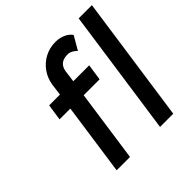

<svg xmlns="http://www.w3.org/2000/svg" viewBox="-191 -899 1058 1058"><g transform="rotate(-45 338.0 -370.0)"><path d="M129 0 189 -421H105L119 -516H203L212 -584Q219 -629 244 -664Q269 -699 307 -719Q345 -739 391 -739Q423 -739 449 -727Q475 -715 489 -695L443 -616Q432 -628 417.5 -635.5Q403 -643 389 -643Q368 -643 352.5 -636.5Q337 -630 328 -616.5Q319 -603 316 -584L307 -516H431L417 -421H293L233 0ZM467 0 573 -740H676L570 0Z"/></g></svg>

Font: Lexend
Style: Italic
Weight: 400
Italic angle: -8.13011°
Designer: Bonnie Shaver-Troup, Thomas Jockin
Foundry: Lexend
Version: Version 1.007